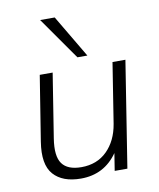

<svg xmlns="http://www.w3.org/2000/svg" viewBox="-85 -819 739 894"><g transform="rotate(-10 284.5 -372.0)"><path d="M226 8Q139 8 96.5 -40Q54 -88 71 -194L120 -501H181L133 -198Q120 -116 146 -80Q172 -44 237 -44Q311 -44 358.5 -91Q406 -138 419 -216L464 -501H525L446 0H386L399 -82Q336 8 226 8ZM307 -551 166 -752H235L354 -551Z"/></g></svg>

Font: Mulish Light
Style: Italic
Weight: 300
Italic angle: -9°
Designer: Vernon Adams
Foundry: Vernon Adams
Version: Version 3.603; ttfautohint (v1.8.3)